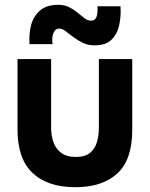

<svg xmlns="http://www.w3.org/2000/svg" viewBox="-20 -773 625 800"><path d="M294 7Q178 7 115.5 -52.5Q53 -112 53 -232V-527H193V-242Q193 -206 203.5 -178.5Q214 -151 236.5 -135Q259 -119 295 -119Q334 -119 355 -136Q376 -153 384 -181.5Q392 -210 392 -242V-527H531V-232Q531 -107 468.5 -50Q406 7 294 7ZM374 -584Q346 -584 324 -595Q302 -606 285 -619Q268 -632 253.5 -643Q239 -654 227 -654Q213 -654 206 -642Q199 -630 198 -615Q197 -600 199 -589H103Q100 -631 109.5 -668Q119 -705 146.5 -729Q174 -753 223 -753Q249 -753 268.5 -743Q288 -733 303.5 -720Q319 -707 332 -697Q345 -687 359 -687Q374 -687 379.5 -697.5Q385 -708 386 -722.5Q387 -737 386 -747H482Q485 -708 477 -670Q469 -632 445 -608Q421 -584 374 -584Z"/></svg>

Font: Onest
Style: Bold
Weight: 700
Designer: Dmitri Voloshin, Andrey Kudryavtsev
Foundry: Dmitri Voloshin, Andrey Kudryavtsev
Version: Version 1.000;gftools[0.9.33]